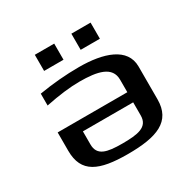

<svg xmlns="http://www.w3.org/2000/svg" viewBox="-150 -809 969 969"><g transform="rotate(-30 334.5 -324.5)"><path d="M328 10C498 10 595 -26 595 -155V-346C595 -456 474 -494 333 -494C255 -494 177 -487 99 -474V-405C177 -421 243 -429 298 -429C403 -429 481 -412 481 -335V-262H75V-155C75 -26 161 10 328 10ZM330 -50C241 -50 188 -61 188 -127V-203H481V-127C481 -59 421 -50 330 -50ZM284 -565V-659H171V-565ZM496 -565V-659H384V-565Z"/></g></svg>

Font: Gamestation Extended
Style: Regular
Weight: 400
Width: 7
Designer: Jonas Hecksher
Foundry: Jonas Hecksher, Playtypeª, e-types AS
Version: Version 1.003